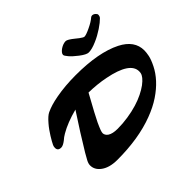

<svg xmlns="http://www.w3.org/2000/svg" viewBox="-198 -1182 1477 1477"><g transform="rotate(-45 540.5 -443.0)"><path d="M616.2 -887.2Q647 -907.2 674.3 -907.2Q692.4 -907.2 740.2 -868.2L764.2 -849.1Q791.5 -828.6 801.3 -828.6Q811 -828.6 828.9 -835Q846.7 -841.3 867.7 -851.6Q916.5 -874.5 942.9 -897.9Q949.7 -903.3 957.5 -903.3Q965.3 -903.3 971.9 -900.4Q978.5 -897.5 983.9 -892.6Q995.6 -882.8 995.6 -873Q995.6 -856 985.6 -845.5Q975.6 -835 958.3 -821Q940.9 -807.1 919.7 -793Q898.4 -778.8 874.5 -765.6Q850.6 -752.4 826.2 -742.2Q773.9 -719.2 738.3 -719.2Q714.8 -719.2 668 -754.9Q628.4 -785.2 606.7 -810.5Q585 -835.9 585 -846.2Q585 -856.4 594 -867.4Q603 -878.4 616.2 -887.2ZM130.9 -98.1Q130.9 -117.2 143.1 -140.4Q155.3 -163.6 172.9 -193.4L258.8 -332.5L355 -481.4Q241.7 -451.7 167 -407.7Q141.1 -392.6 124 -376.5Q91.8 -351.6 71.8 -351.6Q35.2 -351.6 35.2 -384.3Q35.2 -398.9 40.8 -410.6Q46.4 -422.4 55.4 -438.5Q64.5 -454.6 76.4 -473.9Q88.4 -493.2 103 -513.9Q117.7 -534.7 134.3 -553.7Q171.4 -597.2 198.2 -609.9Q225.1 -622.6 256.6 -632.1Q288.1 -641.6 330.6 -649.4Q428.7 -667.5 543.5 -667.5Q792 -667.5 934.1 -595.7Q1052.2 -535.6 1052.2 -428.7Q1052.2 -405.8 1045.7 -373.5Q1039.1 -341.3 1014.9 -292.5Q990.7 -243.7 949.2 -198.2Q907.7 -152.8 848.4 -113Q789.1 -73.2 710 -43.5Q541 20.5 310.5 20.5Q220.7 20.5 171.4 -19.5Q130.9 -51.8 130.9 -98.1ZM398.9 -165Q426.8 -147 481.4 -147Q536.1 -147 593.5 -155.8Q650.9 -164.6 698.7 -179.2Q746.6 -193.8 784.2 -212.6Q821.8 -231.4 848.6 -251Q902.3 -291.5 908.7 -325.7Q910.2 -333.5 910.2 -342.3Q910.2 -442.4 696.3 -484.4Q614.3 -501 519 -502.9Q425.3 -333.5 406.2 -292Q387.2 -250.5 380.9 -232.7Q374.5 -214.8 374.5 -204.6Q374.5 -194.3 380.6 -183.8Q386.7 -173.3 398.9 -165Z"/></g></svg>

Font: Sarina
Style: Regular
Weight: 400
Designer: James Grieshaber
Foundry: James Grieshaber
Version: Version 1.001